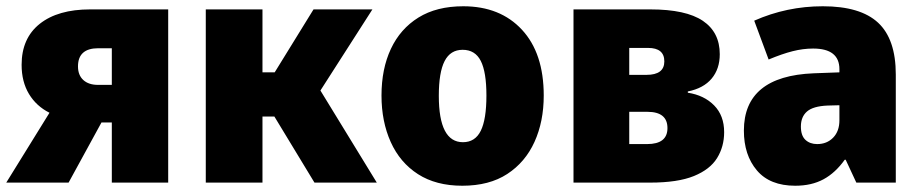

<svg xmlns="http://www.w3.org/2000/svg" viewBox="-23 -583 2939 613"><path d="M-3 0 135 -223Q93 -244 69.5 -283Q46 -322 46 -376Q46 -461 104 -507Q162 -553 265 -553H514V0H334V-192H301L196 0ZM290 -312H334V-429H291Q226 -429 226 -371Q226 -343 243 -327.5Q260 -312 290 -312Z M634 0V-553H815V-352H854L978 -553H1166L1000 -294L1180 0H981L853 -211H815V0Z M1453 10Q1369 10 1311.5 -27Q1254 -64 1224.5 -129.5Q1195 -195 1195 -278Q1195 -363 1225 -427Q1255 -491 1313 -527Q1371 -563 1456 -563Q1574 -563 1643.5 -488Q1713 -413 1713 -278Q1713 -195 1683.5 -130Q1654 -65 1596.5 -27.5Q1539 10 1453 10ZM1455 -129Q1494 -129 1512 -165.5Q1530 -202 1530 -278Q1530 -353 1512 -388.5Q1494 -424 1454 -424Q1415 -424 1396.5 -388Q1378 -352 1378 -277Q1378 -129 1455 -129Z M1808 0V-553H2053Q2167 -553 2221 -516.5Q2275 -480 2275 -410Q2275 -363 2249 -332Q2223 -301 2173 -291V-287Q2225 -279 2257 -246.5Q2289 -214 2289 -161Q2289 -115 2266.5 -78.5Q2244 -42 2192.5 -21Q2141 0 2053 0ZM1986 -344H2041Q2098 -344 2098 -387Q2098 -430 2046 -430H1986ZM1986 -123H2043Q2108 -123 2108 -174Q2108 -226 2044 -226H1986Z M2516 10Q2435 10 2393.5 -39Q2352 -88 2352 -166Q2352 -340 2575 -349L2657 -352V-362Q2657 -428 2573 -428Q2541 -428 2507.5 -419.5Q2474 -411 2431 -393L2385 -517Q2489 -563 2604 -563Q2724 -563 2780.5 -510.5Q2837 -458 2837 -345V0H2711L2677 -73H2674Q2644 -31 2606 -10.5Q2568 10 2516 10ZM2586 -123Q2617 -123 2637 -143.5Q2657 -164 2657 -199V-247L2619 -246Q2573 -244 2553.5 -227Q2534 -210 2534 -179Q2534 -150 2548.5 -136.5Q2563 -123 2586 -123Z"/></svg>

Font: Noto Sans SemiCondensed Black
Style: Regular
Weight: 900
Width: 4
Designer: Monotype Design Team
Foundry: Monotype Imaging Inc.
Version: Version 2.013; ttfautohint (v1.8.4.7-5d5b)